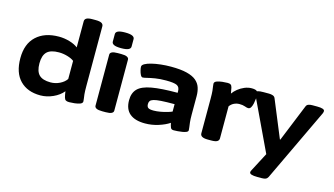

<svg xmlns="http://www.w3.org/2000/svg" viewBox="-102 -1114 2925 1680"><g transform="rotate(15 1360.0 -274.0)"><path d="M286 8Q169 8 101.5 -61Q34 -130 34 -262Q34 -392 109 -461.5Q184 -531 313 -531Q362 -531 409.5 -517Q457 -503 486 -480V-716Q486 -735 502 -744.5Q518 -754 555 -754H586Q622 -754 638.5 -744.5Q655 -735 655 -716V-174Q655 -127 657.5 -101.5Q660 -76 662.5 -63Q665 -50 665 -39Q665 -22 643.5 -14Q622 -6 593.5 -3Q565 0 546 0Q525 0 515 -6.5Q505 -13 500 -31Q495 -49 490 -84Q457 -43 400.5 -17.5Q344 8 286 8ZM343 -125Q387 -125 426.5 -144.5Q466 -164 486 -194V-358Q465 -375 426 -386.5Q387 -398 348 -398Q273 -398 240 -365.5Q207 -333 207 -261Q207 -189 239.5 -157Q272 -125 343 -125Z M846 2Q810 2 793.5 -6.5Q777 -15 777 -30V-493Q777 -508 793.5 -516.5Q810 -525 846 -525H878Q914 -525 930.5 -516.5Q947 -508 947 -493V-30Q947 -15 930.5 -6.5Q914 2 878 2ZM863 -574Q818 -574 798 -583.5Q778 -593 778 -611V-679Q778 -697 798 -706.5Q818 -716 863 -716Q907 -716 927.5 -706.5Q948 -697 948 -679V-611Q948 -593 927.5 -583.5Q907 -574 863 -574Z M1234 8Q1143 8 1095.5 -32Q1048 -72 1048 -153Q1048 -219 1085 -256.5Q1122 -294 1208 -309.5Q1294 -325 1442 -325V-339Q1442 -377 1416 -390Q1390 -403 1317 -403Q1261 -403 1219 -396Q1177 -389 1150 -382Q1123 -375 1111 -375Q1100 -375 1091.5 -391.5Q1083 -408 1078 -429Q1073 -450 1073 -463Q1073 -478 1095 -490.5Q1117 -503 1154 -512Q1191 -521 1236 -526Q1281 -531 1328 -531Q1416 -531 1471.5 -517Q1527 -503 1557 -477.5Q1587 -452 1598.5 -417Q1610 -382 1610 -340V-175Q1610 -130 1613 -103Q1616 -76 1618.5 -60.5Q1621 -45 1621 -34Q1621 -22 1606.5 -15.5Q1592 -9 1571 -5.5Q1550 -2 1528.5 -0.5Q1507 1 1493 1Q1472 1 1465.5 -13Q1459 -27 1453 -56Q1415 -30 1355.5 -11Q1296 8 1234 8ZM1278 -120Q1306 -120 1339.5 -126Q1373 -132 1401.5 -140.5Q1430 -149 1442 -155V-222Q1366 -222 1321 -219Q1276 -216 1253.5 -209Q1231 -202 1223.5 -191Q1216 -180 1216 -163Q1216 -139 1229 -129.5Q1242 -120 1278 -120Z M1802 2Q1734 2 1734 -36V-349Q1734 -396 1731.5 -421Q1729 -446 1726.5 -459Q1724 -472 1724 -483Q1724 -500 1745.5 -508Q1767 -516 1795 -519Q1823 -522 1843 -522Q1862 -522 1871 -515.5Q1880 -509 1884.5 -491Q1889 -473 1894 -439Q1910 -462 1936 -483Q1962 -504 1994 -517.5Q2026 -531 2059 -531Q2095 -531 2107 -519Q2119 -507 2119 -483Q2119 -473 2117 -452Q2115 -431 2110.5 -409Q2106 -387 2097 -371Q2088 -355 2072 -355Q2061 -355 2041 -362.5Q2021 -370 1991 -370Q1965 -370 1942 -359Q1919 -348 1903 -326V-36Q1903 -17 1887 -7.5Q1871 2 1834 2Z M2306 206Q2235 206 2235 182Q2235 172 2242 161L2330 -7L2106 -480Q2100 -493 2100 -501Q2100 -515 2116 -520Q2132 -525 2167 -525H2216Q2235 -525 2251 -519.5Q2267 -514 2273 -499L2412 -162H2416L2553 -499Q2559 -514 2573 -519.5Q2587 -525 2608 -525H2652Q2720 -525 2720 -501Q2720 -492 2715 -480L2402 180Q2394 195 2381 200.5Q2368 206 2346 206Z"/></g></svg>

Font: Asap Expanded ExtraBold
Style: Regular
Weight: 800
Width: 7
Designer: Pablo Cosgaya
Foundry: Omnibus-Type
Version: Version 3.001; ttfautohint (v1.8.4.7-5d5b)